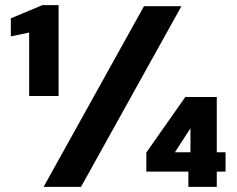

<svg xmlns="http://www.w3.org/2000/svg" viewBox="-20 -724 917 744"><path d="M93 -352V-598L22 -583V-653L144 -704H207V-352ZM149 0 538 -700H683L294 0ZM710 0V-59H547V-133L698 -348H820V-134H854V-59H820V0ZM658 -134H718V-227Z"/></svg>

Font: DM Sans 18pt Black
Style: Regular
Weight: 900
Designer: Colophon Foundry, Jonny Pinhorn
Foundry: Colophon Foundry
Version: Version 4.004;gftools[0.9.30]